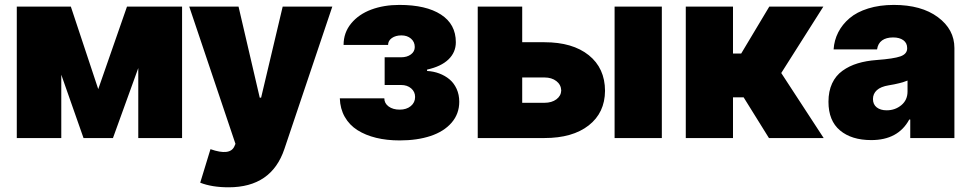

<svg xmlns="http://www.w3.org/2000/svg" viewBox="-20 -573 4026 797"><path d="M387.8 -203.1 507.1 -545.5H735.8V0H554V-290.5L448.9 0H326.7L234.4 -262.8V0H49.7V-545.5H274.1Z M929 204.5Q859.7 204.5 811.1 185.4L853.7 46.2Q935.4 74.9 953.1 34.1L957.4 24.1L765.6 -545.5H970.2L1058.2 -167.6H1063.9L1153.4 -545.5H1359.4L1160.5 45.5Q1107.2 204.5 929 204.5Z M1390.6 -164.8H1575.3Q1575.3 -144.2 1593.2 -131Q1611.2 -117.9 1639.2 -117.9Q1667.3 -117.9 1685.2 -132.6Q1703.1 -147.4 1703.1 -170.5Q1703.1 -192.1 1686.8 -206.1Q1670.5 -220.2 1644.9 -220.2H1576.7V-335.2H1644.9Q1669.7 -335.2 1685.7 -347.1Q1701.7 -359 1701.7 -377.8Q1701.7 -399.1 1686.1 -412.6Q1670.5 -426.1 1646.3 -426.1Q1622.2 -426.1 1606.5 -415Q1590.9 -403.8 1590.9 -386.4H1406.2Q1406.2 -437.5 1437.7 -475.7Q1469.1 -513.8 1521.1 -533.2Q1573.2 -552.6 1637.8 -552.6Q1748.6 -552.6 1810.4 -512.6Q1872.2 -472.7 1872.2 -397.7Q1872.2 -355.8 1841.6 -326.3Q1811.1 -296.9 1752.8 -284.1V-278.4Q1779.5 -277 1803.3 -268.1Q1827.1 -259.2 1845.7 -243.8Q1864.3 -228.3 1875.4 -204.2Q1886.4 -180 1886.4 -150.6Q1886.4 -100.5 1854.6 -63.7Q1822.8 -27 1767.2 -8.5Q1711.6 9.9 1639.2 9.9Q1585.6 9.9 1541.4 -0.9Q1497.2 -11.7 1463.8 -32.8Q1430.4 -54 1411.2 -87.7Q1392 -121.4 1390.6 -164.8Z M2147.7 -397.7H2240.1Q2356.9 -397.7 2424 -343.9Q2491.1 -290.1 2491.5 -196Q2490.8 -104.8 2423.7 -52.4Q2356.5 0 2240.1 0H1963.1V-545.5H2147.7ZM2531.2 0V-545.5H2727.3V0ZM2147.7 -251.4V-146.3H2240.1Q2270.2 -146.3 2289.6 -160.7Q2308.9 -175.1 2309.7 -197.4Q2308.9 -221.2 2289.6 -236.3Q2270.2 -251.4 2240.1 -251.4Z M2826.7 0V-545.5H3022.7V-350.9H3056.8L3173.3 -545.5H3397.7L3223 -269.9L3399.1 0H3171.9L3066.8 -169H3022.7V0Z M3596.6 8.5Q3514.9 8.5 3467 -31.6Q3419 -71.7 3419 -150.6Q3419 -194.2 3434.1 -226.7Q3449.2 -259.2 3477.3 -279.3Q3505.3 -299.4 3540.3 -310Q3575.3 -320.7 3619.3 -323.9Q3690.3 -329.2 3718 -339.1Q3745.7 -349.1 3745.7 -372.2V-373.6Q3745.7 -394.5 3729.8 -406.1Q3713.8 -417.6 3687.5 -417.6Q3658.7 -417.6 3641.5 -405.2Q3624.3 -392.8 3620.7 -367.9H3440.3Q3442.8 -405.9 3459.5 -438.7Q3476.2 -471.6 3506.4 -497.3Q3536.6 -523.1 3583.8 -537.8Q3631 -552.6 3690.3 -552.6Q3804.7 -552.6 3873.2 -501.8Q3941.8 -451 3941.8 -373.6V0H3758.5V-76.7H3754.3Q3708.1 8.5 3596.6 8.5ZM3660.5 -115.1Q3695.7 -115.1 3721.4 -136.4Q3747.2 -157.7 3747.2 -193.2V-238.6Q3718 -226.6 3669 -218.8Q3636 -213.4 3619.9 -198.7Q3603.7 -183.9 3603.7 -161.9Q3603.7 -139.6 3619.3 -127.3Q3634.9 -115.1 3660.5 -115.1Z"/></svg>

Font: Karasuma Gothic
Style: Black
Weight: 900
Designer: Rasmus Andersson / Ryoko Nishizuka
Foundry: Genbu
Version: Version 1.00